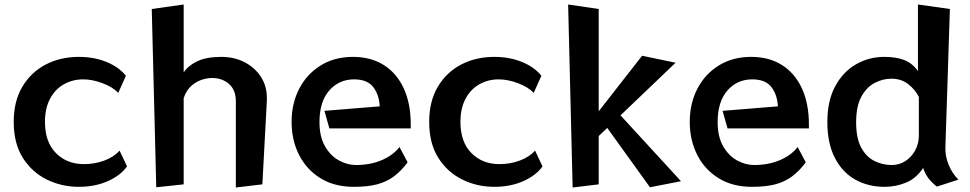

<svg xmlns="http://www.w3.org/2000/svg" viewBox="-20 -820 4315 854"><path d="M545 -80Q517 -40 460 -14.5Q403 11 331 11Q254 11 188 -21.5Q122 -54 81.5 -118Q41 -182 41 -278Q41 -369 79 -433.5Q117 -498 182.5 -532.5Q248 -567 331 -567Q398 -567 453.5 -544.5Q509 -522 540 -483L506 -407Q481 -433 436 -450Q391 -467 350 -467Q303 -467 264 -445Q225 -423 202.5 -380.5Q180 -338 180 -278Q180 -188 229 -139Q278 -90 353 -90Q402 -90 444.5 -106Q487 -122 512 -150Z M1029 14V-370Q1029 -420 998.5 -446.5Q968 -473 925 -473Q882 -473 846.5 -450Q811 -427 797 -383V0L675 13L655 -780L797 -800V-498Q817 -528 857.5 -547.5Q898 -567 964 -567Q1022 -567 1067.5 -543.5Q1113 -520 1140 -479Q1167 -438 1167 -384V-373L1147 0Z M1793 -98Q1764 -59 1731.5 -35Q1699 -11 1657 0Q1615 11 1554 11Q1467 11 1405 -27.5Q1343 -66 1310 -131.5Q1277 -197 1277 -278Q1277 -360 1311 -425.5Q1345 -491 1406.5 -529Q1468 -567 1550 -567Q1630 -567 1687.5 -530.5Q1745 -494 1776 -426.5Q1807 -359 1807 -266V-249H1445L1423 -327L1669 -347Q1666 -400 1639.5 -433.5Q1613 -467 1555 -467Q1488 -467 1444.5 -417.5Q1401 -368 1401 -277Q1401 -212 1425.5 -169.5Q1450 -127 1487.5 -106.5Q1525 -86 1563 -86Q1627 -86 1677.5 -107.5Q1728 -129 1757 -166Z M2393 -80Q2365 -40 2308 -14.5Q2251 11 2179 11Q2102 11 2036 -21.5Q1970 -54 1929.5 -118Q1889 -182 1889 -278Q1889 -369 1927 -433.5Q1965 -498 2030.5 -532.5Q2096 -567 2179 -567Q2246 -567 2301.5 -544.5Q2357 -522 2388 -483L2354 -407Q2329 -433 2284 -450Q2239 -467 2198 -467Q2151 -467 2112 -445Q2073 -423 2050.5 -380.5Q2028 -338 2028 -278Q2028 -188 2077 -139Q2126 -90 2201 -90Q2250 -90 2292.5 -106Q2335 -122 2360 -150Z M2871 13 2681 -251 2643 -215V0L2527 14L2507 -800L2643 -780V-325L2836 -572L2985 -541L2740 -307L3009 -14Z M3564 -98Q3535 -59 3502.5 -35Q3470 -11 3428 0Q3386 11 3325 11Q3238 11 3176 -27.5Q3114 -66 3081 -131.5Q3048 -197 3048 -278Q3048 -360 3082 -425.5Q3116 -491 3177.5 -529Q3239 -567 3321 -567Q3401 -567 3458.5 -530.5Q3516 -494 3547 -426.5Q3578 -359 3578 -266V-249H3216L3194 -327L3440 -347Q3437 -400 3410.5 -433.5Q3384 -467 3326 -467Q3259 -467 3215.5 -417.5Q3172 -368 3172 -277Q3172 -212 3196.5 -169.5Q3221 -127 3258.5 -106.5Q3296 -86 3334 -86Q3398 -86 3448.5 -107.5Q3499 -129 3528 -166Z M4147 10Q4122 -10 4108.5 -28.5Q4095 -47 4086 -73Q4055 -26 4009.5 -7.5Q3964 11 3915 11Q3841 11 3783.5 -21.5Q3726 -54 3693 -118.5Q3660 -183 3660 -277Q3660 -372 3695 -436.5Q3730 -501 3787.5 -534Q3845 -567 3913 -567Q3966 -567 4002 -553Q4038 -539 4063 -504V-800L4205 -780L4185 -164Q4184 -125 4199.5 -87Q4215 -49 4243 -21ZM4067 -389Q4051 -421 4020 -445.5Q3989 -470 3945 -470Q3907 -470 3871 -451.5Q3835 -433 3811.5 -390.5Q3788 -348 3788 -276Q3788 -205 3810.5 -163.5Q3833 -122 3869.5 -104Q3906 -86 3946 -86Q3980 -86 4007 -103.5Q4034 -121 4050.5 -151Q4067 -181 4067 -216Z"/></svg>

Font: RocknRoll One
Style: Regular
Weight: 400
Designer: Fontworks Inc.
Foundry: Fontworks Inc.
Version: Version 1.100